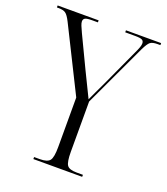

<svg xmlns="http://www.w3.org/2000/svg" viewBox="-138 -806 779 898"><g transform="rotate(20 251.5 -357.0)"><path d="M133 0V-10H162Q199 -10 211 -25.5Q223 -41 223 -92V-339L64 -658Q49 -688 37 -696Q25 -704 3 -704H-6V-714H198V-704H170Q143 -704 134.5 -699Q126 -694 126 -683Q126 -675 131 -662.5Q136 -650 145 -631L220 -474Q236 -441 250.5 -411.5Q265 -382 280 -351Q288 -368 299.5 -393Q311 -418 325 -447L409 -630Q419 -651 423 -662.5Q427 -674 427 -682Q427 -694 418.5 -699Q410 -704 383 -704H334V-714H509V-704H495Q470 -704 459 -695.5Q448 -687 433 -656L286 -342V-92Q286 -41 297 -25.5Q308 -10 345 -10H376V0Z"/></g></svg>

Font: Noto Serif Display Condensed Light
Style: Regular
Weight: 300
Width: 3
Designer: Monotype Design Team
Foundry: Monotype Imaging Inc.
Version: Version 2.009